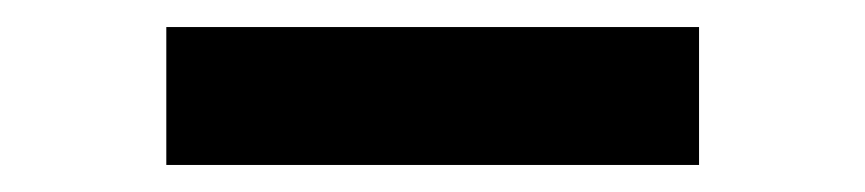

<svg xmlns="http://www.w3.org/2000/svg" viewBox="-20 -754 640 142"><path d="M103 -734H497V-632H103Z"/></svg>

Font: Idrija
Style: Regular
Weight: 800
Designer: Julieta Ulanovsky
Foundry: Julieta Ulanovsky
Version: Version 7.200